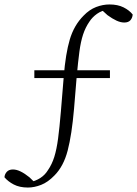

<svg xmlns="http://www.w3.org/2000/svg" viewBox="-44 -733 615 861"><path d="M81 108Q44 108 18 94.5Q-8 81 -24 62Q-23 48 -13.5 37.5Q-4 27 14 27Q30 27 48.5 36Q67 45 88 62L121 94L72 87L86 85Q145 73 171 30Q189 4 199.5 -29.5Q210 -63 216.5 -112Q223 -161 229 -233L242 -391Q250 -492 269 -556Q288 -620 331 -663Q357 -690 387 -701.5Q417 -713 447 -713Q484 -713 510 -700Q536 -687 551 -668Q550 -653 541 -642.5Q532 -632 513 -632Q497 -632 478.5 -640.5Q460 -649 438 -665L404 -696L454 -692L441 -690Q412 -686 391 -671Q370 -656 357 -636Q339 -610 328.5 -578Q318 -546 312 -501Q306 -456 300 -390L288 -245Q278 -129 259.5 -58Q241 13 200 54Q171 84 140.5 96Q110 108 81 108ZM110 -383V-418H449V-383Z"/></svg>

Font: Noto Serif KR ExtraLight
Style: Regular
Weight: 200
Designer: Ryoko NISHIZUKA 西塚涼子 (kana & ideographs); Frank Grießhammer (Latin, Greek & Cyrillic); Wenlong ZHANG 张文龙 (bopomofo); San
Foundry: Adobe
Version: Version 2.002-H1;hotconv 1.1.0;makeotfexe 2.6.0